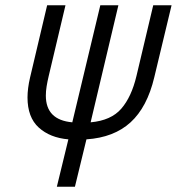

<svg xmlns="http://www.w3.org/2000/svg" viewBox="-20 -713 675 733"><path d="M197 0 241 -181Q171 -187 128 -226Q85 -265 85 -341Q85 -358 87.5 -377.5Q90 -397 95 -418L160 -693H230L166 -423Q161 -402 158 -383.5Q155 -365 155 -348Q155 -255 256 -246L363 -693H432L326 -246Q404 -253 443 -298Q482 -343 501 -423L565 -693H635L569 -418Q542 -304 478.5 -246Q415 -188 310 -181L266 0Z"/></svg>

Font: Ubuntu Sans Condensed
Style: Italic
Weight: 400
Width: 3
Italic angle: -13.5°
Designer: Dalton Maag Ltd
Foundry: Dalton Maag Ltd
Version: Version 1.006; ttfautohint (v1.8.4.7-5d5b)